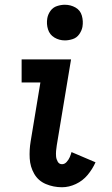

<svg xmlns="http://www.w3.org/2000/svg" viewBox="-20 -780 472 808"><path d="M241 8Q270 8 299 -5.5Q328 -19 348.5 -43.5Q369 -68 382 -97L281 -140Q278 -129 273.5 -118.5Q269 -108 260.5 -98.5Q252 -89 241 -89Q229 -89 223 -99.5Q217 -110 216 -121.5Q215 -133 216 -145Q217 -157 219 -169L279 -530H71V-433H150L109 -185Q103 -149 105 -113.5Q107 -78 124 -48.5Q141 -19 173 -5.5Q205 8 241 8ZM253 -610Q269 -610 286 -615.5Q303 -621 313.5 -636Q324 -651 327 -667Q331 -691 324.5 -714Q318 -737 297.5 -748.5Q277 -760 253 -760Q237 -760 220 -754.5Q203 -749 192.5 -734.5Q182 -720 179 -703Q175 -679 182 -656.5Q189 -634 209 -622Q229 -610 253 -610Z"/></svg>

Font: Iosevka Sparkle Semibold
Style: Italic
Weight: 600
Italic angle: -9°
Designer: Belleve Invis
Foundry: Belleve Invis
Version: Version 4.5.0; ttfautohint (v1.8.3)